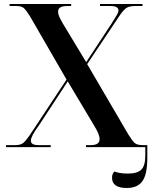

<svg xmlns="http://www.w3.org/2000/svg" viewBox="-20 -734 759 958"><path d="M10 0H233V-10H171Q134 -10 134 -32Q134 -54 172 -105L318 -328L448 -110Q477 -64 477 -40Q477 -10 434 -10H409V0H715V-10H691Q663 -10 651 -21.5Q639 -33 621 -62L415 -414L576 -655Q595 -683 609.5 -693.5Q624 -704 655 -704H691V-714H479V-704H530Q571 -704 571 -682Q571 -672 561 -656Q551 -640 537 -617L410 -424L294 -616Q282 -637 276 -650Q270 -663 270 -677Q270 -704 316 -704H335V-714H28V-704H62Q87 -704 99 -693.5Q111 -683 130 -652L312 -337L128 -59Q108 -30 95 -20Q82 -10 57 -10H10ZM613 204Q666 204 690.5 170Q715 136 715 54V-10H705V42Q705 92 685.5 112Q666 132 619 132Q594 132 578 129Q562 126 551 122Q539 132 539 153Q539 204 613 204Z"/></svg>

Font: Noto Serif Display Semi
Style: Regular
Weight: 600
Designer: Monotype Design Team
Foundry: Monotype Imaging Inc.
Version: Version 1.900